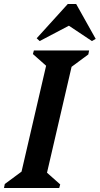

<svg xmlns="http://www.w3.org/2000/svg" viewBox="-46 -943 500 963"><path d="M-26 0 -22 -20 101 -111 52 -39 194 -651 225 -578 119 -672 124 -690H401L397 -670L274 -579L323 -651L181 -39L150 -112L256 -18L251 0ZM153 -737 138 -751 294 -923H336L434 -748L415 -737L292 -819H309Z"/></svg>

Font: Platypi Light Medium
Style: Italic
Weight: 500
Italic angle: -13°
Version: Version 1.200